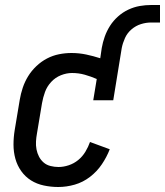

<svg xmlns="http://www.w3.org/2000/svg" viewBox="-20 -740 660 768"><path d="M213 8Q184 8 155.5 2Q127 -4 104 -18.5Q81 -33 65 -55.5Q49 -78 41.5 -105Q34 -132 34 -161.5Q34 -191 39 -221L59 -341Q63 -365 71 -389Q79 -413 92.5 -435Q106 -457 125.5 -475.5Q145 -494 168 -506Q191 -518 216 -523Q241 -528 266 -528Q296 -528 324.5 -522Q353 -516 381 -507L387 -548Q391 -571 399 -593.5Q407 -616 420 -636.5Q433 -657 452 -674Q471 -691 493.5 -701.5Q516 -712 539 -716Q562 -720 585 -720H620V-650H585Q564 -650 543.5 -643.5Q523 -637 506 -622.5Q489 -608 480 -588Q471 -568 467 -548L433 -339H353L367 -424Q344 -434 319.5 -441Q295 -448 268 -448Q246 -448 223.5 -439Q201 -430 184.5 -412Q168 -394 160 -372Q152 -350 148 -327L128 -207Q125 -191 124 -174.5Q123 -158 126 -142.5Q129 -127 136 -113.5Q143 -100 154.5 -90Q166 -80 182 -76Q198 -72 214 -72Q234 -72 255 -79Q276 -86 293 -100Q310 -114 321.5 -133Q333 -152 340 -172L419 -143Q407 -112 387.5 -83Q368 -54 340 -32.5Q312 -11 279 -1.5Q246 8 213 8Z"/></svg>

Font: Iosevka Curly Slab Medium
Style: Italic
Weight: 500
Italic angle: -9°
Monospace: yes
Designer: Belleve Invis
Foundry: Belleve Invis
Version: Version 22.1.2; ttfautohint (v1.8.4)